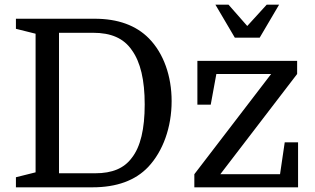

<svg xmlns="http://www.w3.org/2000/svg" viewBox="-20 -800 1344 820"><path d="M1089 -639 1172 -780H1119L1036 -689L956 -780H900L983 -639ZM48 -677 132 -656V-64L48 -43V0H375C478 0 558 -29 613 -87C676 -154 713 -256 713 -368C713 -475 679 -572 616 -636C561 -692 483 -720 384 -720H48ZM232 -660H377C454 -660 508 -637 543 -586C580 -535 598 -458 598 -354C598 -249 580 -173 543 -126C510 -81 459 -60 387 -60H232ZM921 -56 1249 -484V-540H823V-353H880L904 -484H1138L810 -56V0H1253V-192H1196L1176 -56Z"/></svg>

Font: Domine
Style: Regular
Weight: 400
Designer: Pablo Impallari, Rodrigo Fuenzalida, Brenda Gallo
Foundry: Pablo Impallari, Rodrigo Fuenzalida, Brenda Gallo
Version: Version 2.000